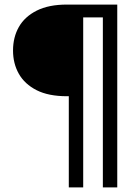

<svg xmlns="http://www.w3.org/2000/svg" viewBox="-20 -720 609 840"><path d="M281 100V-299H273Q192 -299 140 -325.5Q88 -352 62.5 -397Q37 -442 37 -499Q37 -557 62.5 -602Q88 -647 140.5 -673.5Q193 -700 273 -700H493V100H430V-644H344V100Z"/></svg>

Font: DM Sans 24pt Light
Style: Regular
Weight: 300
Designer: Colophon Foundry, Jonny Pinhorn
Foundry: Colophon Foundry
Version: Version 4.004;gftools[0.9.30]